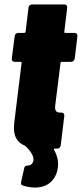

<svg xmlns="http://www.w3.org/2000/svg" viewBox="-20 -668 368 863"><path d="M316 -405 328 -505C329 -514 324 -520 315 -520H273C270 -520 269 -522 269 -525L282 -633C283 -642 278 -648 270 -648H124C115 -648 109 -642 108 -633L95 -525C94 -522 92 -520 89 -520H62C53 -520 47 -514 46 -505L33 -405C32 -396 37 -390 46 -390H73C76 -390 78 -388 77 -385L44 -116C37 -58 56 -28 92 -13C94 -12 95 -11 96 -10C124 17 135 41 129 59C124 71 115 76 106 76C97 76 91 78 89 87L75 149C73 158 75 164 83 166C118 178 204 191 234 111C246 76 243 40 223 6C221 3 223 0 227 0H237C245 0 252 -6 253 -15L269 -147C270 -156 265 -162 257 -162H255C237 -161 225 -166 228 -192L252 -385C252 -388 254 -390 257 -390H299C308 -390 314 -396 316 -405Z"/></svg>

Font: Barlow Condensed Black
Style: Italic
Weight: 900
Width: 3
Italic angle: -7°
Designer: Jeremy Tribby
Foundry: Tribby Type
Version: Version 1.422;hotconv 1.0.109;makeotfexe 2.5.65596